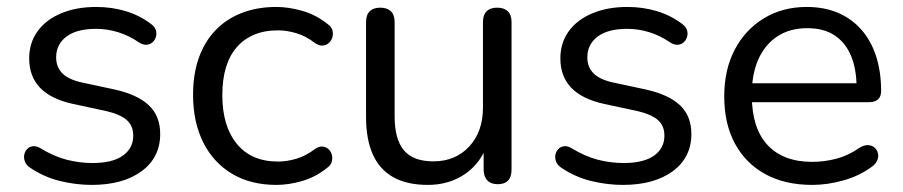

<svg xmlns="http://www.w3.org/2000/svg" viewBox="-20 -515 2558 544"><path d="M239.8 8.9Q195.2 8.9 149.8 -2.2Q104.5 -13.3 64.9 -40.1Q54.7 -46.9 50.9 -56.4Q47 -65.9 48.5 -75.5Q50 -85 56.4 -92.1Q62.8 -99.2 72.6 -100.6Q82.3 -102 93.6 -95.6Q132.5 -71.8 169.1 -62.4Q205.7 -53.1 241.8 -53.1Q298.8 -53.1 328.2 -74.1Q357.5 -95.1 357.5 -130.6Q357.5 -159.4 338.3 -175.6Q319.1 -191.8 278 -201L187 -220.5Q124.5 -234.1 93.6 -266.3Q62.7 -298.5 62.7 -349.4Q62.7 -393.7 86.5 -426.5Q110.4 -459.4 153.4 -477.3Q196.4 -495.3 252.6 -495.3Q296.6 -495.3 336.2 -483.4Q375.8 -471.5 407.5 -447.3Q417.7 -440.3 421.1 -430.8Q424.5 -421.2 422 -411.7Q419.6 -402.2 412.7 -395.7Q405.8 -389.1 396 -388.2Q386.2 -387.3 374.5 -394.3Q345.1 -414.5 314.2 -423.9Q283.3 -433.3 252.6 -433.3Q197.2 -433.3 168.1 -411.2Q139.1 -389.2 139.1 -352.7Q139.1 -324.8 156.8 -307.1Q174.5 -289.4 212.5 -281.2L303.5 -261.7Q368.5 -247.6 401.2 -217.2Q433.9 -186.7 433.9 -135.4Q433.9 -68.8 381.2 -29.9Q328.4 8.9 239.8 8.9Z M763 8.9Q690.2 8.9 637.2 -22.8Q584.2 -54.6 555.6 -112.1Q527 -169.5 527 -246.5Q527 -304.4 543.1 -350.4Q559.3 -396.3 589.9 -428.6Q620.5 -460.8 664.3 -478.1Q708.2 -495.3 763 -495.3Q798.6 -495.3 837.7 -483.9Q876.7 -472.5 909.1 -446.2Q919.3 -438.9 921.9 -429.1Q924.5 -419.3 921.8 -409.6Q919 -399.9 911.9 -393.4Q904.8 -386.8 894.5 -385.9Q884.2 -385 872.5 -393Q846.8 -412.9 819.8 -420.9Q792.9 -429 767.6 -429Q729.3 -429 700.1 -416.7Q670.8 -404.3 650.7 -381.1Q630.5 -357.9 620.2 -323.9Q609.9 -289.8 609.9 -245.5Q609.9 -157.7 651 -107.5Q692 -57.3 767.6 -57.3Q792.9 -57.3 819.6 -65.2Q846.3 -73 872.5 -92.9Q884.2 -100.9 894.3 -99.7Q904.3 -98.6 911.2 -92Q918.1 -85.5 920.4 -75.8Q922.6 -66.1 919.8 -56.3Q916.9 -46.5 907.2 -39.7Q875.3 -13.8 837 -2.4Q798.6 8.9 763 8.9Z M1192.4 8.9Q1133.5 8.9 1094.5 -12.8Q1055.6 -34.5 1036.4 -77.3Q1017.1 -120.2 1017.1 -184V-452Q1017.1 -472.9 1027.6 -483.1Q1038 -493.3 1057.4 -493.3Q1076.8 -493.3 1087.5 -483.1Q1098.1 -472.9 1098.1 -452V-185.2Q1098.1 -120.5 1124.4 -89.1Q1150.7 -57.8 1207.9 -57.8Q1270.1 -57.8 1309.2 -99.7Q1348.4 -141.6 1348.4 -210.3V-452Q1348.4 -472.9 1358.8 -483.1Q1369.2 -493.3 1388.6 -493.3Q1408 -493.3 1418.7 -483.1Q1429.4 -472.9 1429.4 -452V-34.8Q1429.4 6.9 1390.1 6.9Q1371.2 6.9 1360.7 -4Q1350.3 -14.9 1350.3 -34.8V-126.2L1363.3 -112.1Q1343.3 -53.3 1297.9 -22.2Q1252.5 8.9 1192.4 8.9Z M1744.8 8.9Q1700.2 8.9 1654.8 -2.2Q1609.5 -13.3 1569.9 -40.1Q1559.7 -46.9 1555.9 -56.4Q1552 -65.9 1553.5 -75.5Q1555 -85 1561.4 -92.1Q1567.8 -99.2 1577.6 -100.6Q1587.3 -102 1598.6 -95.6Q1637.5 -71.8 1674.1 -62.4Q1710.7 -53.1 1746.8 -53.1Q1803.8 -53.1 1833.2 -74.1Q1862.5 -95.1 1862.5 -130.6Q1862.5 -159.4 1843.3 -175.6Q1824.1 -191.8 1783 -201L1692 -220.5Q1629.5 -234.1 1598.6 -266.3Q1567.7 -298.5 1567.7 -349.4Q1567.7 -393.7 1591.5 -426.5Q1615.4 -459.4 1658.4 -477.3Q1701.4 -495.3 1757.6 -495.3Q1801.6 -495.3 1841.2 -483.4Q1880.8 -471.5 1912.5 -447.3Q1922.7 -440.3 1926.1 -430.8Q1929.5 -421.2 1927 -411.7Q1924.6 -402.2 1917.7 -395.7Q1910.8 -389.1 1901 -388.2Q1891.2 -387.3 1879.5 -394.3Q1850.1 -414.5 1819.2 -423.9Q1788.3 -433.3 1757.6 -433.3Q1702.2 -433.3 1673.1 -411.2Q1644.1 -389.2 1644.1 -352.7Q1644.1 -324.8 1661.8 -307.1Q1679.5 -289.4 1717.5 -281.2L1808.5 -261.7Q1873.5 -247.6 1906.2 -217.2Q1938.9 -186.7 1938.9 -135.4Q1938.9 -68.8 1886.2 -29.9Q1833.4 8.9 1744.8 8.9Z M2281.4 8.9Q2204.2 8.9 2148.5 -21.5Q2092.7 -52 2062.3 -108.2Q2032 -164.4 2032 -241.9Q2032 -317.9 2061.9 -374.6Q2091.8 -431.3 2144.6 -463.3Q2197.5 -495.3 2265.8 -495.3Q2315.2 -495.3 2354 -478.8Q2392.9 -462.3 2420.2 -431.4Q2447.6 -400.5 2462.1 -356.3Q2476.5 -312.1 2476.5 -256.7Q2476.5 -241.4 2467.7 -233.5Q2458.9 -225.5 2442.3 -225.5H2093.7V-279H2423.5L2407 -265.6Q2407 -319.5 2391.1 -357.2Q2375.2 -394.8 2344.4 -415Q2313.6 -435.2 2267.6 -435.2Q2217.2 -435.2 2181.8 -411.5Q2146.5 -387.7 2128.3 -346.1Q2110.2 -304.5 2110.2 -249.7V-243.8Q2110.2 -152.2 2154.5 -104.3Q2198.9 -56.4 2281.3 -56.4Q2314.7 -56.4 2348.5 -65Q2382.3 -73.6 2414 -95.4Q2427.6 -104.3 2439.1 -103.8Q2450.6 -103.4 2457.9 -96.8Q2465.3 -90.3 2467.6 -80.5Q2469.9 -70.8 2465.3 -60.1Q2460.7 -49.3 2448 -41Q2415.1 -16.8 2369.9 -3.9Q2324.6 8.9 2281.4 8.9Z"/></svg>

Font: Nunito ExtraLight
Style: Regular
Weight: 200
Designer: Vernon Adams
Foundry: Vernon Adams
Version: Version 3.602